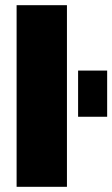

<svg xmlns="http://www.w3.org/2000/svg" viewBox="-20 -720 433 740"><path d="M44 0V-700H238V0ZM281 -270V-448H393V-270Z"/></svg>

Font: Tektur ExtraBold
Style: Regular
Weight: 800
Designer: Adam Jagosz
Foundry: Adam Jagosz
Version: Version 1.005;gftools[0.9.30]